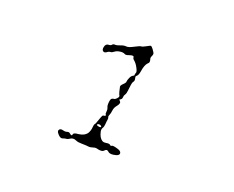

<svg xmlns="http://www.w3.org/2000/svg" viewBox="-68 -745 682 560"><g transform="rotate(20 273.5 -465.0)"><path d="M315 -636Q317 -638 324 -629Q331 -620 331 -616Q331 -613 328.5 -608Q326 -603 328 -598Q331 -589 325 -585Q317 -577 314 -556Q312 -543 306 -539Q304 -538 305 -533Q308 -524 303 -519Q300 -514 298 -491Q297 -481 294 -477Q291 -473 291 -468Q291 -461 284 -458Q282 -458 286 -454Q292 -449 283 -438Q276 -430 275 -420.5Q274 -411 271.5 -406Q269 -401 270.5 -398Q272 -395 271 -390Q270 -385 269.5 -376.5Q269 -368 266 -363.5Q263 -359 264 -352Q268 -333 278 -327Q282 -324 291 -325.5Q300 -327 303 -324Q306 -321 308 -323Q311 -326 327 -321Q338 -318 339 -311.5Q340 -305 330 -302Q312 -297 305.5 -303.5Q299 -310 293 -303Q287 -296 270 -301Q264 -302 257.5 -299.5Q251 -297 244.5 -298Q238 -299 225 -299Q212 -299 206 -302Q195 -307 187 -301Q181 -297 177.5 -297Q174 -297 168 -295Q160 -291 151 -302Q145 -309 147 -313Q150 -320 160 -317Q167 -315 172.5 -317Q178 -319 182 -315Q185 -312 187.5 -312Q190 -312 190 -315Q190 -321 205 -322Q224 -324 232 -336Q237 -345 237.5 -354Q238 -363 240.5 -366Q243 -369 245 -376Q251 -393 252.5 -395.5Q254 -398 257 -398Q261 -398 262 -401Q263 -402 261 -403Q259 -404 260 -411Q261 -418 259 -423Q256 -428 257 -439Q258 -450 261.5 -452Q265 -454 268 -454Q271 -454 275.5 -458.5Q280 -463 280 -466Q280 -469 278 -471Q276 -475 272 -494Q272 -498 278.5 -504Q285 -510 285 -514Q285 -518 288.5 -526Q292 -534 296.5 -536Q301 -538 300.5 -540.5Q300 -543 302 -547Q304 -551 298 -562Q292 -574 283 -581Q280 -584 280 -587Q280 -594 266 -589Q256 -585 252 -588Q246 -591 236.5 -589.5Q227 -588 221.5 -583.5Q216 -579 211.5 -579Q207 -579 203 -576Q196 -570 191 -573.5Q186 -577 188 -586Q190 -597 200 -597Q206 -597 208.5 -600.5Q211 -604 216.5 -603.5Q222 -603 232 -607Q242 -611 249 -610Q256 -609 271 -617Q286 -625 290 -625Q294 -625 304 -630.5Q314 -636 315 -636ZM258 -368Q252 -371 248 -368Q244 -365 253 -363Q256 -362 259 -363Q263 -364 258 -368Z"/></g></svg>

Font: TT2020 Style D
Style: Italic
Weight: 400
Italic angle: -15°
Version: Version 0.2.000